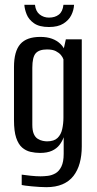

<svg xmlns="http://www.w3.org/2000/svg" viewBox="-20 -658 402 796"><path d="M172 118Q160 118 143.5 117Q127 116 111.5 114.5Q96 113 84.5 111.5Q73 110 70 109V66Q83 68 106.5 70.5Q130 73 148 73Q162 73 178.5 71Q195 69 210 60.5Q225 52 234.5 32.5Q244 13 244 -20V-89Q238 -72 226.5 -57Q215 -42 195.5 -33Q176 -24 146 -24Q126 -24 106.5 -28.5Q87 -33 71.5 -46.5Q56 -60 47 -87Q38 -114 38 -160V-380Q38 -445 64 -475Q90 -505 147 -505Q175 -505 195.5 -497.5Q216 -490 230.5 -476Q245 -462 252 -442L241 -441L253 -495H319V-51Q319 -13 310.5 18Q302 49 284.5 71.5Q267 94 239 106Q211 118 172 118ZM175 -72Q204 -72 218.5 -86Q233 -100 238 -123Q243 -146 243 -170V-412Q240 -421 232.5 -430Q225 -439 211.5 -446Q198 -453 175 -453Q142 -453 128 -437Q114 -421 114 -377V-141Q114 -117 120 -103Q126 -89 136.5 -82.5Q147 -76 157.5 -74Q168 -72 175 -72ZM183 -546Q143 -546 121 -561.5Q99 -577 90.5 -598.5Q82 -620 81 -638H125Q128 -611 144.5 -598Q161 -585 183 -585Q208 -585 224 -597.5Q240 -610 243 -638H287Q286 -616 275.5 -595Q265 -574 242.5 -560Q220 -546 183 -546Z"/></svg>

Font: Alumni Sans Thin Medium
Style: Regular
Weight: 500
Version: Version 1.018